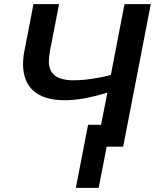

<svg xmlns="http://www.w3.org/2000/svg" viewBox="-20 -708 748 927"><path d="M405.3 -105.5H467.8L498.5 -260.7Q429.2 -240.2 381.8 -232.2Q334.5 -224.1 293 -224.1Q193.4 -224.1 142.3 -268.8Q91.3 -313.5 91.3 -398.9Q91.3 -430.2 98.1 -463.4L141.6 -688H265.1L221.7 -464.4Q219.2 -450.7 217.5 -436Q215.8 -421.4 215.8 -411.6Q215.8 -366.2 245.1 -343.3Q274.4 -320.3 335 -320.3Q362.3 -320.3 392.6 -323.5Q422.9 -326.7 454.1 -332.5Q485.4 -338.4 515.1 -345.7L581.1 -688H708L574.7 0H495.1L456.5 199.2H346.2Z"/></svg>

Font: Arimo SemiBold
Style: Italic
Weight: 600
Italic angle: -12°
Version: Version 1.33